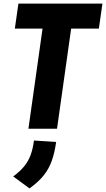

<svg xmlns="http://www.w3.org/2000/svg" viewBox="-20 -720 593 1074"><path d="M139 0 218 -560H63L83 -700H553L533 -560H378L299 0ZM145 334 54 267Q93 238 116 209.5Q139 181 151.5 146.5Q164 112 170 66L294 74Q286 133 270 178.5Q254 224 224.5 261Q195 298 145 334Z"/></svg>

Font: Finlandica
Style: Bold Italic
Weight: 700
Italic angle: -8°
Designer: Niklas Ekholm, Juho Hiilivirta, Jaakko Suomalainen
Foundry: Helsinki Type Studio
Version: Version 1.064; ttfautohint (v1.8.4.7-5d5b)